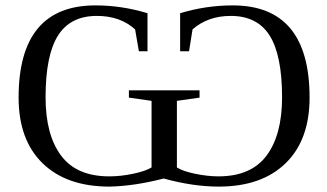

<svg xmlns="http://www.w3.org/2000/svg" viewBox="-20 -682 1212 712"><path d="M385 -28H387Q427 -28 473 -37.5Q519 -47 542 -61V-308L458 -320V-347H720V-320L636 -308V-61Q658 -47 704 -37.5Q750 -28 790 -28Q911 -28 968.5 -105Q1026 -182 1026 -321Q1026 -477 980 -550Q934 -623 836 -623Q751 -623 694 -573L681 -492H648V-633Q744 -662 843 -662Q1128 -662 1128 -320Q1128 -163 1039 -76.5Q950 10 791 10Q696 10 587 -20Q479 8 386 10Q227 10 138 -76.5Q49 -163 49 -320Q49 -662 334 -662Q431 -662 527 -633V-492H495L481 -573Q426 -623 339 -623Q241 -623 195 -550Q149 -477 149 -321Q149 -182 206.5 -105Q264 -28 385 -28Z"/></svg>

Font: Libra Serif Modern
Style: Regular
Weight: 400
Designer: Stefan Peev, Context Ltd
Foundry: Stefan Peev, Context Ltd
Version: Version 1.000